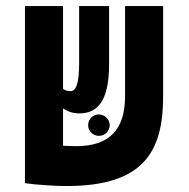

<svg xmlns="http://www.w3.org/2000/svg" viewBox="-20 -606 626 635"><path d="M200.2 9.3C457.5 9.3 519.5 -106.9 519.5 -287.6V-585.9H393.6V-287.6C393.6 -178.7 342.8 -122.6 232.4 -122.6C223.6 -122.6 207 -123 188.5 -124V-247.6C202.1 -237.8 220.2 -231 242.2 -231C306.6 -231 340.8 -277.3 340.8 -395V-585.9H241.7V-399.4C241.7 -332 232.4 -304.7 213.4 -304.7C203.6 -304.7 195.3 -307.1 188.5 -312V-585.9H62.5V-0.5H63.5V0C101.6 5.4 163.6 9.3 200.2 9.3ZM307.1 -156.7C326.7 -156.7 342.8 -172.4 342.8 -191.9C342.8 -211.4 326.2 -227.5 306.6 -227.5C287.1 -227.5 271.5 -211.4 271.5 -191.9C271.5 -172.4 287.6 -156.7 307.1 -156.7Z"/></svg>

Font: Cascadia Mono NF
Style: Bold
Weight: 700
Monospace: yes
Designer: Aaron Bell
Foundry: Saja Typeworks
Version: Version 2404.023